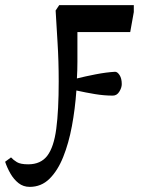

<svg xmlns="http://www.w3.org/2000/svg" viewBox="-144 -491 557 749"><path d="M-28 238Q-53 238 -71.5 223.5Q-90 209 -103 186.5Q-116 164 -124 140L-101 123Q-92 133 -78 141.5Q-64 150 -34 150Q15 150 40.5 116.5Q66 83 75.5 11.5Q85 -60 85 -174Q85 -254 80.5 -325Q76 -396 73 -450L87 -471H378V-444L364 -366H158V-250Q158 -217 156 -185Q188 -193 229 -201Q270 -209 305 -211Q314 -211 322.5 -198Q331 -185 331 -163Q331 -149 321.5 -133.5Q312 -118 296 -118Q262 -118 226 -124Q190 -130 154 -138Q149 -66 136.5 1Q124 68 102.5 121.5Q81 175 49 206.5Q17 238 -28 238Z"/></svg>

Font: STIX Two Text SemiBold
Style: Regular
Weight: 600
Designer: Ross Mills, John Hudson & Paul Hanslow, Tiro Typeworks Ltd; with prior portions MicroPress Inc., and Coen Hoffman.
Foundry: Tiro Typeworks Ltd
Version: Version 2.13 b171